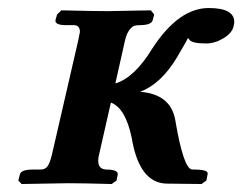

<svg xmlns="http://www.w3.org/2000/svg" viewBox="-20 -460 607 481"><path d="M228 -71.8Q226.1 -65.9 226.1 -57.1Q226.1 -35.2 248 -35.2Q261.2 -35.2 268.6 -32Q275.9 -28.8 274.9 -22.9L272 -7.8L259.8 1Q189 -1 149.9 -1L34.2 1L25.9 -7.8L29.8 -22.9Q32.7 -35.2 62 -35.2H81.1Q93.3 -35.2 99.1 -43.5Q105 -51.8 109.9 -71.8L175.8 -357.9Q179.7 -376 180.2 -379.9Q180.2 -397 165 -397H146Q116.2 -397 119.1 -410.2L123 -423.8L133.8 -434.1Q214.8 -432.1 250 -432.1L357.9 -434.1L366.2 -423.8L362.8 -410.2Q359.9 -397 330.1 -397Q321.3 -397 315.7 -395Q310.1 -393.1 303.5 -384Q296.9 -375 293 -357.9L269 -251Q316.9 -265.1 361.8 -338.9Q427.7 -439.9 502.9 -439.9Q566.9 -439.9 566.9 -404.8Q566.9 -400.9 564.9 -393.1Q561 -377 539.6 -364Q518.1 -351.1 496.1 -351.1Q460.9 -351.1 454.1 -360.8Q454.1 -361.8 452.6 -362.8Q451.2 -363.8 451.2 -365.2Q449.2 -360.4 423.8 -316.9Q383.8 -250 331.1 -230Q407.2 -224.1 418.9 -160.2Q439.9 -35.2 461.9 -35.2H470.2Q476.1 -35.2 480.5 -34.7Q484.9 -34.2 490.5 -33.2Q496.1 -32.2 498.5 -29.5Q501 -26.9 500 -22.9L497.1 -7.8L484.9 1L397.9 0Q329.1 -1 310.1 -113.8Q294.9 -189 257.8 -203.1Z"/></svg>

Font: Linux Libertine O
Style: Semibold Italic
Weight: 600
Italic angle: -11.5°
Designer: Philipp H. Poll
Foundry: Philipp H. Poll
Version: Version 5.1.2